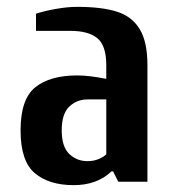

<svg xmlns="http://www.w3.org/2000/svg" viewBox="-20 -530 515 560"><path d="M40 -150Q40 -241 83 -275.5Q126 -310 205 -310Q240 -310 290 -300V-340Q290 -397 264 -418.5Q238 -440 185 -440H85V-490Q109 -498 143 -504Q177 -510 205 -510Q277 -510 321 -496Q365 -482 387.5 -445Q410 -408 410 -340V0H325L310 -30H305Q263 10 195 10Q123 10 81.5 -25Q40 -60 40 -150ZM290 -80V-240H235Q204 -240 182 -219Q160 -198 160 -150Q160 -102 182 -81Q204 -60 235 -60Q253 -60 267.5 -66Q282 -72 290 -80Z"/></svg>

Font: Cuprum
Style: Bold
Weight: 700
Designer: Jovanny Lemonad
Foundry: Jovanny Lemonad
Version: Version 2.000